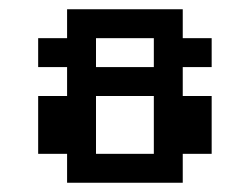

<svg xmlns="http://www.w3.org/2000/svg" viewBox="-20 -395 540 415"><path d="M125 -375H375V-312.5H437.5V-250H375V-187.5H437.5V-62.5H375V0H125V-62.5H62.5V-187.5H125V-250H62.5V-312.5H125ZM312.5 -312.5H187.5V-250H312.5ZM312.5 -187.5H187.5V-62.5H312.5Z"/></svg>

Font: Half Eighties
Style: Regular
Weight: 400
Monospace: yes
Designer: Jayvee Enaguas (HarvettFox96)
Version: 20191127.01dev02